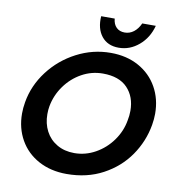

<svg xmlns="http://www.w3.org/2000/svg" viewBox="-97 -1002 1025 1104"><g transform="rotate(10 415.0 -450.0)"><path d="M801 -349Q807 -384 807 -415Q807 -501 768.5 -569.5Q730 -638 659.5 -677Q589 -716 496 -716Q391 -716 297 -667Q203 -618 139.5 -534.5Q76 -451 59 -351Q53 -317 53 -284Q53 -199 91.5 -131Q130 -63 201 -24.5Q272 14 365 14Q484 14 577 -36Q670 -86 727 -168.5Q784 -251 801 -349ZM664 -407Q664 -379 658 -350Q647 -286 608 -231.5Q569 -177 511 -144.5Q453 -112 388 -112Q330 -112 286.5 -137.5Q243 -163 220 -207Q197 -251 197 -306Q197 -332 201 -353Q213 -418 252 -472.5Q291 -527 348.5 -559Q406 -591 472 -591Q567 -591 615.5 -540Q664 -489 664 -407ZM553 -845Q523 -845 504.5 -863Q486 -881 483 -914H404Q399 -841 434 -797Q469 -753 534 -753Q599 -753 651.5 -797.5Q704 -842 723 -914H644Q629 -881 605.5 -863Q582 -845 553 -845Z"/></g></svg>

Font: Geom SemiBold
Style: Bold Italic
Weight: 600
Italic angle: -10°
Version: Version 1.102